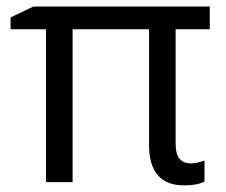

<svg xmlns="http://www.w3.org/2000/svg" viewBox="-20 -555 690 585"><path d="M561 -57.1Q579.6 -57.1 603 -65.9V-2Q582 9.8 541 9.8Q434.1 9.8 434.1 -113.8V-465.8H201.2V0H120.1V-465.8H12.2V-502L82 -535.2H619.1V-465.8H515.1V-120.1Q515.1 -84 527.6 -70.6Q540 -57.1 561 -57.1Z"/></svg>

Font: HunimalSansv1.5
Style: Regular
Weight: 400
Foundry: Ascender Corporation
Version: Version 1.10